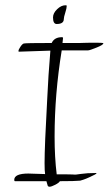

<svg xmlns="http://www.w3.org/2000/svg" viewBox="-20 -687 412 728"><path d="M168 21Q161 21 160 14L156 0H37Q34 0 34 -5Q34 -29 88 -29Q86 -29 101.5 -28.5Q117 -28 151 -27Q150 -32 149.5 -42.5Q149 -53 149 -69Q149 -101 151.5 -161.5Q154 -222 159 -311Q163 -400 171 -495L51 -491Q50 -492 50 -493Q50 -499 57 -509Q64 -520 70 -522Q76 -524 176 -524Q186 -546 215 -546Q219 -546 219 -543Q219 -540 218 -533.5Q217 -527 217 -524H283Q290 -524 299.5 -524.5Q309 -525 322 -525H349Q370 -525 372 -523Q372 -517 347 -507Q320 -496 314 -496H214Q187 -330 187 -169Q187 -130 189 -94Q191 -58 195 -26H228Q245 -26 254 -25.5Q263 -25 263 -25Q263 -24 286.5 -27.5Q310 -31 342 -31H344Q346 -31 346 -30Q346 -27 319 -15Q306 -9 297 -6Q288 -3 284 -2Q274 -1 255 -0.5Q236 0 207 0Q204 6 189.5 13.5Q175 21 168 21ZM195 -596Q181 -596 181 -621Q181 -637 196.5 -652Q212 -667 228 -667Q233 -667 233 -665Q233 -656 227.5 -639Q222 -622 222 -615Q222 -596 195 -596Z"/></svg>

Font: Shalimar
Style: Regular
Weight: 400
Designer: Robert E. Leuschke
Foundry: Robert E. Leuschke
Version: Version 1.010; ttfautohint (v1.8.3)